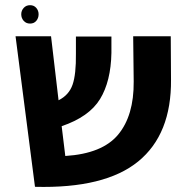

<svg xmlns="http://www.w3.org/2000/svg" viewBox="-20 -711 718 741"><path d="M62 -656Q62 -670 71.5 -680.5Q81 -691 96 -691Q111 -691 120 -680.5Q129 -670 129 -656Q129 -641 120 -630.5Q111 -620 96 -620Q81 -620 71.5 -630.5Q62 -641 62 -656ZM640 -404Q642 -193 513.5 -88Q385 17 115 10L40 -571H177L206 -324Q246 -344 260 -384Q274 -424 273 -504V-570H410V-507Q408 -397 366 -328.5Q324 -260 218 -224L232 -109Q375 -118 436 -191.5Q497 -265 496 -396L494 -571H639Z"/></svg>

Font: Assistant
Style: Bold
Weight: 700
Designer: Hebrew By Ben Nathan, Latin by Paul Hunt
Version: Version 2.001;PS 002.001;hotconv 1.0.88;makeotf.lib2.5.64775